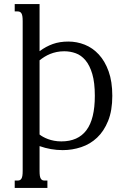

<svg xmlns="http://www.w3.org/2000/svg" viewBox="-20 -736 637 955"><path d="M176.8 -66.9Q184.1 -61 194.6 -55.2Q205.1 -49.3 218.8 -44.2Q232.4 -39.1 249.3 -35.9Q266.1 -32.7 285.2 -32.7Q368.2 -32.7 409.9 -88.4Q451.7 -144 451.7 -259.3Q451.7 -325.2 439 -368.2Q426.3 -411.1 405 -436.3Q383.8 -461.4 356.4 -471.2Q329.1 -481 299.8 -481Q279.3 -481 261.7 -477.3Q244.1 -473.6 229.2 -467.5Q214.4 -461.4 201.4 -453.4Q188.5 -445.3 176.8 -436ZM176.8 113.8Q176.8 128.9 178.2 138.2Q179.7 147.5 183.1 152.8Q186.5 158.2 191.2 160.2Q195.8 162.1 202.6 162.1H215.8V198.7H53.2V162.1H66.9Q73.2 162.1 78.1 160.2Q83 158.2 86.4 152.8Q89.8 147.5 91.3 138.2Q92.8 128.9 92.8 113.8V-630.9Q92.8 -646 91.3 -655.3Q89.8 -664.6 86.4 -669.9Q83 -675.3 78.1 -677.2Q73.2 -679.2 66.9 -679.2H53.2V-715.8H176.8V-481.4Q208.5 -504.9 242.7 -517.1Q276.9 -529.3 319.8 -529.3Q362.3 -529.3 401.6 -513.7Q440.9 -498 471.4 -465.1Q502 -432.1 520.3 -381.1Q538.6 -330.1 538.6 -259.3Q538.6 -186 517.8 -134.8Q497.1 -83.5 462.9 -51.3Q428.7 -19 384 -4.2Q339.4 10.7 292 10.7Q232.9 10.7 176.8 -9.3Z"/></svg>

Font: Arian AMU Serif
Style: Regular
Weight: 400
Designer: Ruben Hakobyan (Tarumian)
Foundry: Ruben Hakobyan (Tarumian)
Version: Version 1.002